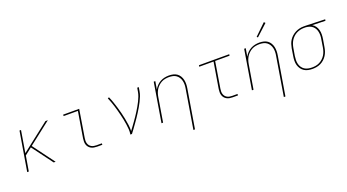

<svg xmlns="http://www.w3.org/2000/svg" viewBox="-64 -1464 4331 2394"><g transform="rotate(-20 2102.0 -266.5)"><path d="M61 0 148 -520H168L120 -230L492 -520H524L225 -287L438 0H413L344 -93L209 -274L116 -201L82 0Z M989 0Q968 0 948 -3.5Q928 -7 910.5 -16.5Q893 -26 880.5 -41Q868 -56 862 -75Q856 -94 856 -114.5Q856 -135 859 -156L916 -501H727V-520H940L880 -153Q877 -135 877 -117.5Q877 -100 882 -83.5Q887 -67 897.5 -54Q908 -41 922.5 -33Q937 -25 954.5 -22Q972 -19 989 -19H1058V0Z M1430 0Q1436 -35 1433.5 -69.5Q1431 -104 1426 -137.5Q1421 -171 1414.5 -203.5Q1408 -236 1400 -268.5Q1392 -301 1383.5 -333Q1375 -365 1365 -397Q1355 -429 1344 -459.5Q1333 -490 1320 -520L1338 -528Q1355 -490 1368.5 -450.5Q1382 -411 1394 -371Q1406 -331 1416.5 -290Q1427 -249 1435 -207.5Q1443 -166 1449 -123.5Q1455 -81 1454 -38Q1473 -63 1491.5 -88.5Q1510 -114 1528.5 -140Q1547 -166 1564.5 -192Q1582 -218 1598.5 -244.5Q1615 -271 1630.5 -298Q1646 -325 1660 -353Q1674 -381 1685 -410Q1696 -439 1701 -468L1710 -520H1731L1722 -468Q1717 -436 1704.5 -405Q1692 -374 1677 -343.5Q1662 -313 1644.5 -283.5Q1627 -254 1609 -225Q1591 -196 1571.5 -167.5Q1552 -139 1532 -111Q1512 -83 1492 -55Q1472 -27 1451 0Z M2188 215 2273 -300Q2278 -326 2278.5 -352Q2279 -378 2273.5 -402.5Q2268 -427 2255 -448Q2242 -469 2222.5 -483.5Q2203 -498 2178 -503.5Q2153 -509 2126 -509Q2102 -509 2076.5 -504.5Q2051 -500 2028 -488Q2005 -476 1985 -457.5Q1965 -439 1951 -416.5Q1937 -394 1929 -370Q1921 -346 1917 -321L1864 0H1843L1929 -520H1950L1932 -415Q1947 -442 1969 -464.5Q1991 -487 2018 -501.5Q2045 -516 2074.5 -522Q2104 -528 2132 -528Q2161 -528 2189 -521.5Q2217 -515 2238.5 -499.5Q2260 -484 2274 -460.5Q2288 -437 2294 -410Q2300 -383 2299.5 -354.5Q2299 -326 2294 -297L2209 215Z M2789 0Q2768 0 2748 -3.5Q2728 -7 2710.5 -16.5Q2693 -26 2680.5 -41Q2668 -56 2662 -75Q2656 -94 2656 -114.5Q2656 -135 2659 -156L2716 -501H2526L2529 -520H2931L2928 -501H2737L2680 -153Q2677 -135 2677 -117.5Q2677 -100 2682 -83.5Q2687 -67 2697.5 -54Q2708 -41 2722.5 -33Q2737 -25 2754.5 -22Q2772 -19 2789 -19H2858V0Z M3388 215 3473 -300Q3478 -326 3478.5 -352Q3479 -378 3473.5 -402.5Q3468 -427 3455 -448Q3442 -469 3422.5 -483.5Q3403 -498 3378 -503.5Q3353 -509 3326 -509Q3302 -509 3276.5 -504.5Q3251 -500 3228 -488Q3205 -476 3185 -457.5Q3165 -439 3151 -416.5Q3137 -394 3129 -370Q3121 -346 3117 -321L3064 0H3043L3129 -520H3150L3132 -415Q3147 -442 3169 -464.5Q3191 -487 3218 -501.5Q3245 -516 3274.5 -522Q3304 -528 3332 -528Q3361 -528 3389 -521.5Q3417 -515 3438.5 -499.5Q3460 -484 3474 -460.5Q3488 -437 3494 -410Q3500 -383 3499.5 -354.5Q3499 -326 3494 -297L3409 215ZM3339 -594 3326 -606 3473 -748 3489 -732Z M3846 8Q3816 8 3787.5 2Q3759 -4 3736 -19Q3713 -34 3697 -57Q3681 -80 3673.5 -107Q3666 -134 3666.5 -164Q3667 -194 3672 -223L3688 -323Q3693 -350 3701.5 -376Q3710 -402 3725.5 -426Q3741 -450 3763 -469.5Q3785 -489 3810.5 -502Q3836 -515 3863 -521.5Q3890 -528 3916 -528Q3920 -528 3923.5 -528Q3927 -528 3931 -528Q3935 -528 3939.5 -528Q3944 -528 3948 -528L4204 -520L4201 -501L4027 -506Q4052 -492 4068.5 -468.5Q4085 -445 4092.5 -416.5Q4100 -388 4099.5 -357.5Q4099 -327 4094 -297L4077 -197Q4073 -170 4064 -143Q4055 -116 4039.5 -91.5Q4024 -67 4002 -47Q3980 -27 3954 -14.5Q3928 -2 3900.5 3Q3873 8 3846 8ZM3846 -11Q3871 -11 3896.5 -15.5Q3922 -20 3945.5 -32Q3969 -44 3989 -62.5Q4009 -81 4023 -103.5Q4037 -126 4045 -150.5Q4053 -175 4057 -200L4073 -300Q4078 -325 4078.5 -349.5Q4079 -374 4074.5 -397.5Q4070 -421 4059 -441.5Q4048 -462 4030.5 -477Q4013 -492 3990.5 -499.5Q3968 -507 3943 -509H3928Q3925 -509 3921.5 -509Q3918 -509 3915 -509Q3891 -509 3866 -503Q3841 -497 3818 -485Q3795 -473 3775.5 -454.5Q3756 -436 3742.5 -414Q3729 -392 3721 -368Q3713 -344 3709 -320L3692 -220Q3688 -194 3687.5 -167Q3687 -140 3693 -115.5Q3699 -91 3713 -70Q3727 -49 3747.5 -35.5Q3768 -22 3794 -16.5Q3820 -11 3846 -11Z"/></g></svg>

Font: Iosevka SS04 Thin Extended
Style: Italic
Weight: 100
Width: 7
Italic angle: -9°
Monospace: yes
Designer: Belleve Invis
Foundry: Belleve Invis
Version: Version 19.0.0; ttfautohint (v1.8.4)